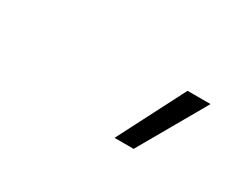

<svg xmlns="http://www.w3.org/2000/svg" viewBox="-41 -941 552 445"><g transform="rotate(30 235.5 -718.5)"><path d="M274.5 -629 366.5 -808H428L325.5 -629Z"/></g></svg>

Font: Encode Sans SemiCondensed SemiCondensed Light
Style: Regular
Weight: 300
Width: 4
Designer: Multiple Designers
Foundry: Impallari Type
Version: Version 3.000; ttfautohint (v1.8.3) -l 8 -r 50 -G 200 -x 14 